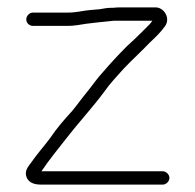

<svg xmlns="http://www.w3.org/2000/svg" viewBox="-20 -500 527 519"><path d="M69 -430H164C171.3 -430 179.7 -430.7 189 -432C220.4 -437.7 256.3 -440.5 288 -444H392C390 -441.3 387.7 -438.3 385 -435L360 -410C348.7 -398.7 336.3 -387 323 -375C299.2 -351.2 279.5 -329.7 259 -306C242.7 -288.6 229.3 -268.5 215 -251C202 -235.5 188.4 -216.1 175 -200C153 -176 133.4 -153.5 115 -126C99.1 -104.7 79.7 -83.1 64.5 -61C58 -51.6 47.1 -41.1 50.5 -25.5C54.2 -8.5 69.4 -1 90 -1H420C429.2 -1 438 -9.8 438 -19C438 -28.2 429.2 -37 420 -37H92C112.8 -68.2 135.4 -95.1 158.5 -125C192.6 -169.1 230.8 -209.8 264 -255C278.1 -275.4 296.6 -294.2 314 -314C334.6 -335.9 363.9 -362.6 385 -385C404.6 -403.5 412.9 -411.5 426 -429C442.1 -451.8 422.4 -480 401 -480H305C299 -480 292.7 -479.7 286 -479C278.7 -479 272.3 -478.7 267 -478L249 -475C242.3 -474.3 234.3 -473.7 225 -473C204.2 -471.3 187.2 -466 164 -466H69C59.5 -466 51 -457.1 51 -447.5C51 -437.8 59.5 -430 69 -430Z"/></svg>

Font: HoneyBee
Style: Lit
Weight: 300
Foundry: Cannot Into Space Fonts
Version: Version 0.89